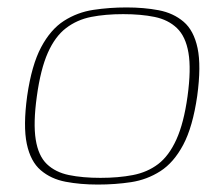

<svg xmlns="http://www.w3.org/2000/svg" viewBox="-20 -489 595 516"><path d="M243 7Q196 7 156.5 -0.5Q117 -8 89.5 -31.5Q62 -55 52 -102.5Q42 -150 53 -231Q65 -314 90.5 -362Q116 -410 152 -433Q188 -456 231 -462.5Q274 -469 320 -469Q367 -469 406.5 -461.5Q446 -454 473.5 -430.5Q501 -407 511 -359.5Q521 -312 510 -231Q498 -148 472.5 -100Q447 -52 411 -29Q375 -6 332.5 0.5Q290 7 243 7ZM250 -11Q298 -11 337 -18.5Q376 -26 405 -48Q434 -70 454 -114Q474 -158 484 -230Q494 -303 486.5 -347Q479 -391 455.5 -413.5Q432 -436 395.5 -443.5Q359 -451 311 -451Q263 -451 225 -443.5Q187 -436 157.5 -413.5Q128 -391 108.5 -347Q89 -303 79 -230Q69 -158 76 -114Q83 -70 106 -48Q129 -26 165.5 -18.5Q202 -11 250 -11Z"/></svg>

Font: Genos Thin
Style: Italic
Weight: 100
Italic angle: -8°
Designer: Robert E. Leuschke
Foundry: Robert E. Leuschke
Version: Version 1.010